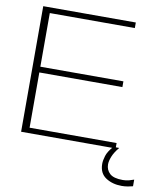

<svg xmlns="http://www.w3.org/2000/svg" viewBox="-96 -779 907 1054"><g transform="rotate(10 358.0 -251.5)"><path d="M59 0V-700H575V-669H101V-370H564V-338H101V-30H586V0ZM654 197Q602 197 565 172.5Q528 148 528 96Q528 77 536 51Q544 25 572 -6H605Q580 24 570 49.5Q560 75 560 93Q560 124 581.5 144Q603 164 654 164Q673 164 689.5 159.5Q706 155 716 151V188Q706 191 688.5 194Q671 197 654 197Z"/></g></svg>

Font: Panamera Light
Style: Regular
Weight: 300
Designer: Bastien Sozeau
Foundry: NBR — Bastien Sozeau
Version: Version 3.002; ttfautohint (v1.8.4.7-5d5b);gftools[0.9.33]